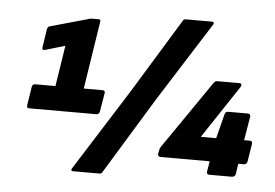

<svg xmlns="http://www.w3.org/2000/svg" viewBox="-51 -763 1248 871"><g transform="rotate(5 572.5 -327.5)"><path d="M89 -229Q75 -229 78 -243L91 -326Q93 -340 106 -340H198L227 -526L136 -499Q122 -496 124 -509L137 -594Q138 -599 141 -603Q144 -607 150 -608L321 -656Q325 -658 329.5 -658.5Q334 -659 340 -659H367Q377 -659 375 -649L327 -340H412Q426 -340 423 -326L409 -243Q407 -229 393 -229ZM311 38Q299 38 305 26L537 -341L748 -686Q752 -693 760 -693H881Q886 -693 888 -689.5Q890 -686 887 -681L657 -318L444 31Q441 38 431 38ZM929 0Q915 0 917 -14L925 -61H701Q687 -61 689 -76L691 -86Q692 -93 693.5 -97Q695 -101 697 -105L911 -416Q918 -426 927 -426H1028Q1036 -426 1037.5 -420.5Q1039 -415 1035 -409L875 -168H945L973 -278Q976 -292 989 -292H1078Q1092 -292 1090 -278L1072 -170H1098Q1111 -170 1109 -156L1096 -75Q1093 -61 1080 -61H1055L1048 -14Q1047 -8 1042.5 -4Q1038 0 1032 0Z"/></g></svg>

Font: Sofia Sans Black
Style: Italic
Weight: 900
Italic angle: -9°
Version: Version 4.100-B